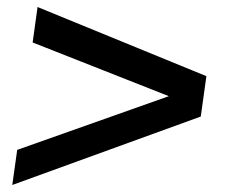

<svg xmlns="http://www.w3.org/2000/svg" viewBox="-20 -528 648 547"><path d="M15 -1 29 -101 461 -254 73 -407 87 -508 568 -311 552 -196Z"/></svg>

Font: Chivo Medium Medium
Style: Italic
Weight: 500
Italic angle: -8.05°
Version: Version 2.002